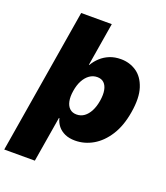

<svg xmlns="http://www.w3.org/2000/svg" viewBox="-195 -840 1002 1157"><g transform="rotate(20 306.0 -262.0)"><path d="M351.1 7.8Q313.5 7.8 285.9 -4.6Q258.3 -17.1 241.2 -38.3Q224.1 -59.6 217.3 -87.4H214.4L166 204.1H-30.3L124 -727.5H320.3L274.4 -450.2H277.3Q293 -477.5 317.4 -500Q341.8 -522.5 373.8 -535.4Q405.8 -548.3 445.3 -548.3Q501 -548.3 544.9 -518.8Q588.9 -489.3 609.1 -427.5Q629.4 -365.7 613.3 -270Q598.1 -177.7 558.6 -116Q519 -54.2 465.1 -23.2Q411.1 7.8 351.1 7.8ZM306.2 -143.1Q333.5 -143.1 354.7 -158.4Q376 -173.8 390.9 -202.4Q405.8 -231 412.1 -270Q418.5 -310.1 413.1 -338.4Q407.7 -366.7 391.6 -382.3Q375.5 -397.9 348.1 -397.9Q321.3 -397.9 299.1 -382.3Q276.9 -366.7 261.5 -338.4Q246.1 -310.1 239.7 -270Q233.4 -231.4 239.3 -202.9Q245.1 -174.3 262.2 -158.7Q279.3 -143.1 306.2 -143.1Z"/></g></svg>

Font: Inter 17pt Black
Style: Italic
Weight: 900
Italic angle: -9.3988°
Version: Version 4.001;git-66647c0bb